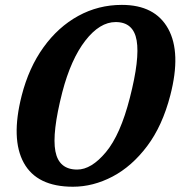

<svg xmlns="http://www.w3.org/2000/svg" viewBox="-20 -732 720 766"><path d="M466 -712.5Q598.5 -712.5 651 -617.2Q703.5 -522 659.5 -352Q628 -230 567 -149Q506 -68 428.8 -27.5Q351.5 13 271 13Q127.5 13 75 -82.2Q22.5 -177.5 66.5 -350.5Q95 -462 153.5 -543.2Q212 -624.5 292.2 -668.5Q372.5 -712.5 466 -712.5ZM498 -341.5Q538 -497 525.2 -570.5Q512.5 -644 441.5 -644Q378 -644 320.5 -570Q263 -496 228.5 -364Q187 -201.5 201 -128.5Q215 -55.5 288 -55.5Q344.5 -55.5 402.5 -125Q460.5 -194.5 498 -341.5Z"/></svg>

Font: Fraunces 9pt S100 SemiBold
Style: Italic
Weight: 600
Italic angle: -16°
Version: Version 1.000; ttfautohint (v1.8.3)